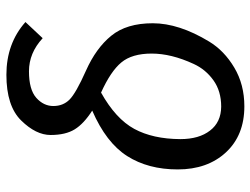

<svg xmlns="http://www.w3.org/2000/svg" viewBox="-114 -676 802 615"><g transform="rotate(-90 287.5 -369.0)"><path d="M148.9 -192.9Q148.9 -132.8 176.3 -97.7Q203.1 -62.5 252.9 -62Q302.7 -62 337.4 -86.9Q372.1 -111.8 389.6 -149.9Q422.9 -221.7 422.9 -284.7Q422.9 -347.7 394.5 -381.8Q366.2 -416 297.9 -446.8Q213.9 -399.9 181.6 -340.3Q149.4 -280.8 148.9 -192.9ZM523.9 -689 472.2 -633.8Q424.8 -677.7 366.2 -677.7Q307.6 -677.7 281.2 -654.3Q254.9 -630.9 254.9 -599.6Q254.9 -568.4 275.4 -547.9Q295.9 -527.3 368.2 -495.1Q440.4 -462.9 480 -414.1Q520 -365.2 520 -281.2Q520 -197.3 461.4 -100.6Q432.1 -52.2 377.9 -20Q323.7 12.2 253.9 12.2Q161.1 12.2 106.4 -46.9Q51.8 -106 51.8 -201.2Q51.8 -295.9 94.7 -363.3Q137.7 -430.7 240.2 -475.1Q198.2 -502 180.2 -531.2Q162.1 -560.5 162.1 -608.4Q162.1 -655.3 208.5 -702.6Q254.9 -750 355 -750Q455.1 -750 523.9 -689Z"/></g></svg>

Font: FiraSans-Italic
Style: Italic
Weight: 400
Italic angle: -8°
Designer: Carrois Corporate & Edenspiekermann AG
Foundry: Carrois Corporate GbR & Edenspiekermann AG
Version: Version 3.106;PS 003.106;hotconv 1.0.70;makeotf.lib2.5.58329